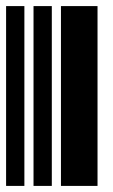

<svg xmlns="http://www.w3.org/2000/svg" viewBox="-20 -610 370 630"><path d="M0 0V-590H60V0ZM90 0V-590H150V0ZM180 0V-590H300V0Z"/></svg>

Font: Libre Barcode 128
Style: Regular
Weight: 400
Version: Version 1.005; ttfautohint (v1.8.3)